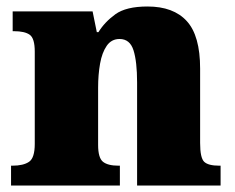

<svg xmlns="http://www.w3.org/2000/svg" viewBox="-20 -571 723 591"><path d="M14 0V-61H18Q52 -61 69.5 -73Q87 -85 87 -128V-412Q87 -453 71.5 -464Q56 -475 23 -475H19V-536H265L278 -472H283Q302 -503 335 -527Q368 -551 434 -551Q514 -551 555 -506Q596 -461 596 -360V-131Q596 -85 608.5 -73Q621 -61 655 -61H659V0H402V-317Q402 -381 391 -416Q380 -451 348 -451Q323 -451 308.5 -430Q294 -409 288 -375Q282 -341 282 -301V-125Q282 -85 297 -73Q312 -61 345 -61H349V0Z"/></svg>

Font: Noto Serif Tamil Black
Style: Regular
Weight: 900
Designer: Indian Type Foundry, Tom Grace, and the Monotype Design Team
Foundry: Monotype Imaging Inc.
Version: Version 2.004; ttfautohint (v1.8.4.7-5d5b)